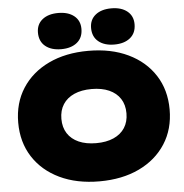

<svg xmlns="http://www.w3.org/2000/svg" viewBox="-65 -1072 1105 1152"><g transform="rotate(-5 488.0 -496.0)"><path d="M488 18Q351 18 248.5 -31Q146 -80 89 -168.5Q32 -257 32 -375Q32 -493 89 -581.5Q146 -670 248.5 -719Q351 -768 488 -768Q625 -768 727.5 -719Q830 -670 887 -581.5Q944 -493 944 -375Q944 -257 887 -168.5Q830 -80 727.5 -31Q625 18 488 18ZM488 -212Q549 -212 593 -231.5Q637 -251 660.5 -287.5Q684 -324 684 -375Q684 -426 660.5 -462.5Q637 -499 593 -518.5Q549 -538 488 -538Q427 -538 383 -518.5Q339 -499 315.5 -462.5Q292 -426 292 -375Q292 -324 315.5 -287.5Q339 -251 383 -231.5Q427 -212 488 -212ZM328 -792Q268 -792 232.5 -821Q197 -850 197 -903Q197 -953 232.5 -981.5Q268 -1010 328 -1010Q388 -1010 423.5 -981.5Q459 -953 459 -903Q459 -850 423.5 -821Q388 -792 328 -792ZM648 -792Q588 -792 552.5 -821Q517 -850 517 -903Q517 -953 552.5 -981.5Q588 -1010 648 -1010Q708 -1010 743.5 -981.5Q779 -953 779 -903Q779 -850 743.5 -821Q708 -792 648 -792Z"/></g></svg>

Font: Bounded
Style: Regular
Weight: 900
Designer: Vlad Churkin
Version: Version 1.0